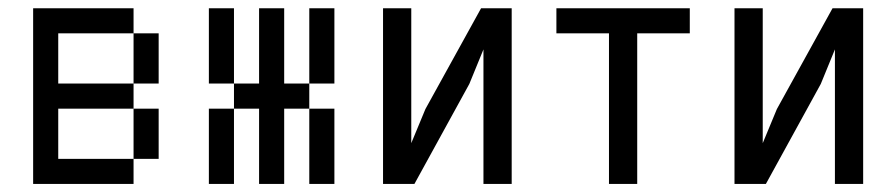

<svg xmlns="http://www.w3.org/2000/svg" viewBox="-20 -458 2228 478"><path d="M312.5 -250V-187.5H125V-62.5H312.5V0H62.5V-437.5H312.5V-375H125V-250ZM312.5 -375H375V-250H312.5ZM312.5 -62.5V-187.5H375V-62.5Z M562.5 -250H500V-437.5H562.5ZM687.5 -250H750V-187.5H687.5V0H625V-187.5H562.5V-250H625V-437.5H687.5ZM750 -437.5H812.5V-250H750ZM500 -187.5H562.5V0H500ZM750 -187.5H812.5V0H750Z M1253.9 -437.5V0H1183.6V-335L1148.4 -249L1011.7 0H933.6V-437.5H1003.9V-101.6L1039.1 -186.5L1177.7 -437.5Z M1566.4 -375V0H1496.1V-375H1365.2V-437.5H1697.3V-375Z M2128.9 -437.5V0H2058.6V-335L2023.4 -249L1886.7 0H1808.6V-437.5H1878.9V-101.6L1914.1 -186.5L2052.7 -437.5Z"/></svg>

Font: Sudo
Style: Bold
Weight: 700
Monospace: yes
Designer: Jens Kutilek
Foundry: Jens Kutilek
Version: Version 0.040